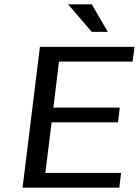

<svg xmlns="http://www.w3.org/2000/svg" viewBox="-20 -865 640 885"><path d="M530 0 538 -68H189L218 -301H524L532 -369H226L252 -581H591L600 -649H164L84 0ZM477 -718 403 -845H294L403 -718Z"/></svg>

Font: Gamestation Text
Style: Italic
Weight: 400
Designer: Jonas Hecksher
Foundry: Jonas Hecksher, Playtypeª, e-types AS
Version: Version 1.003